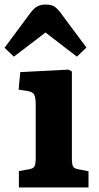

<svg xmlns="http://www.w3.org/2000/svg" viewBox="-48 -824 433 844"><path d="M35 0V-72L80 -80Q98 -83 103.5 -92.5Q109 -102 109 -129V-361Q109 -396 102.5 -408Q96 -420 73 -424L34 -430L41 -507L253 -518L268 -510V-127Q268 -102 273 -92.5Q278 -83 296 -80L341 -71V0ZM13 -575 -28 -614 84 -765Q101 -788 116.5 -796Q132 -804 153 -804Q180 -804 194.5 -793Q209 -782 227 -756L332 -615L290 -575L152 -681Z"/></svg>

Font: Literata 12pt
Style: Bold
Weight: 700
Designer: Latin by Veronika Burian and Jose Scaglione. Greek by Irene Vlachou. Cyrillic by Vera Evstafieva.
Foundry: TypeTogether
Version: Version 3.002